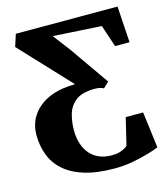

<svg xmlns="http://www.w3.org/2000/svg" viewBox="-112 -831 814 928"><g transform="rotate(-15 295.0 -367.0)"><path d="M347.5 9.5Q258.5 9.5 196.2 -10Q134 -29.5 95.8 -64Q57.5 -98.5 40.2 -144.8Q23 -191 23 -244Q23 -281 35.8 -312Q48.5 -343 72.8 -367Q97 -391 130.5 -406.8Q164 -422.5 206 -429Q220.5 -431 235.8 -432.2Q251 -433.5 267 -433.5L34 -682L53.5 -743H562.5L574 -561.5H501.5L465 -671.5L223 -686L288 -600.5L425 -404.5L397 -378Q386 -384 374.5 -385.8Q363 -387.5 348.5 -387.5Q287 -386.5 256 -361.5Q225 -336.5 214.5 -298.5Q204 -260.5 204 -218.5Q204 -182.5 213.8 -152.2Q223.5 -122 242.2 -100.2Q261 -78.5 288 -67Q315 -55.5 350 -55.5Q373.5 -55.5 390.2 -60.5Q407 -65.5 417.2 -72Q427.5 -78.5 430 -82L462.5 -216.5H549.5L572.5 -36Q556.5 -29 521.5 -18.2Q486.5 -7.5 441.2 1Q396 9.5 347.5 9.5Z"/></g></svg>

Font: Merriweather 24pt ExtraBold
Style: Regular
Weight: 800
Version: Version 2.100